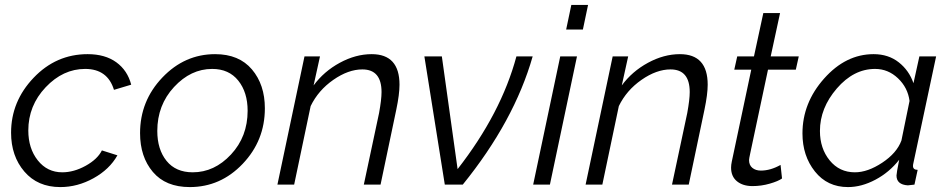

<svg xmlns="http://www.w3.org/2000/svg" viewBox="-20 -750 3853 780"><path d="M25 -211Q25 -338 116.5 -434Q208 -530 336 -530Q407 -530 452.5 -497Q498 -464 513 -406L443 -385Q417 -470 326 -470Q236 -470 165.5 -395.5Q95 -321 95 -220Q95 -147 133.5 -98.5Q172 -50 233 -50Q280 -50 328 -76.5Q376 -103 394 -139L457 -119Q425 -62 360 -26Q295 10 225 10Q133 10 79 -53Q25 -116 25 -211Z M549 -209Q549 -340 639.5 -435Q730 -530 854 -530Q951 -530 1003.5 -468Q1056 -406 1056 -310Q1056 -179 966 -84.5Q876 10 751 10Q653 10 601 -51.5Q549 -113 549 -209ZM986 -300Q986 -375 948 -422.5Q910 -470 842 -470Q755 -470 687 -396.5Q619 -323 619 -218Q619 -143 656.5 -96.5Q694 -50 763 -50Q851 -50 918.5 -122.5Q986 -195 986 -300Z M1217 -521H1280L1254 -403Q1296 -460 1360.5 -495Q1425 -530 1490 -530Q1603 -530 1603 -406Q1603 -367 1590 -305L1526 0H1458L1520 -291Q1530 -346 1530 -376Q1530 -468 1452 -468Q1395 -468 1334 -425.5Q1273 -383 1242 -319L1175 0H1107Z M1704 -521H1775L1839 -63Q2016 -290 2078 -521H2144Q2069 -258 1860 0H1787Z M2301 -730H2369L2348 -630H2280ZM2256 -521H2324L2214 0H2146Z M2469 -521H2532L2506 -403Q2548 -460 2612.5 -495Q2677 -530 2742 -530Q2855 -530 2855 -406Q2855 -367 2842 -305L2778 0H2710L2772 -291Q2782 -346 2782 -376Q2782 -468 2704 -468Q2647 -468 2586 -425.5Q2525 -383 2494 -319L2427 0H2359Z M2950 -69Q2950 -80 2953 -94L3032 -467H2963L2975 -521H3043L3081 -697H3149L3111 -521H3225L3213 -467H3100L3028 -128Q3023 -105 3023 -100Q3023 -79 3036.5 -68Q3050 -57 3071 -57Q3110 -57 3151 -80L3157 -25Q3142 -14 3107.5 -4Q3073 6 3037 6Q2998 6 2974 -13.5Q2950 -33 2950 -69Z M3240 -208Q3240 -332 3328 -431Q3416 -530 3529 -530Q3589 -530 3631 -497Q3673 -464 3691 -412L3715 -521H3783L3691 -89Q3689 -81 3689 -76Q3689 -60 3708 -60L3695 0Q3691 0 3681.5 1.5Q3672 3 3668 3Q3622 0 3622 -37Q3622 -46 3633 -101Q3593 -50 3536.5 -20Q3480 10 3425 10Q3341 10 3290.5 -53.5Q3240 -117 3240 -208ZM3642 -179 3675 -340Q3668 -394 3628 -432Q3588 -470 3535 -470Q3448 -470 3379.5 -390.5Q3311 -311 3311 -218Q3311 -147 3350.5 -98.5Q3390 -50 3453 -50Q3505 -50 3564 -89Q3623 -128 3642 -179Z"/></svg>

Font: Raleway-v4020
Style: Italic
Weight: 400
Italic angle: -12°
Designer: Matt McInerney, Pablo Impallari, Rodrigo Fuenzalida
Foundry: Matt McInerney, Pablo Impallari, Rodrigo Fuenzalida
Version: Version 4.020;PS 004.020;hotconv 1.0.88;makeotf.lib2.5.64775